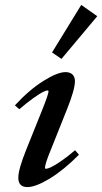

<svg xmlns="http://www.w3.org/2000/svg" viewBox="-20 -742 412 773"><path d="M227.5 -504.9 189.5 -530.8 307.1 -722.2 371.6 -676.8ZM90.3 11.2Q53.7 11.2 53.7 -26.4Q53.7 -60.1 85.9 -140.1L148.9 -296.9Q175.3 -362.8 175.3 -374Q175.3 -377.9 170.9 -377.9Q165.5 -377.9 152.3 -371.3Q139.2 -364.7 113.8 -346.7Q88.4 -328.6 57.6 -302.2L40 -317.9Q97.7 -380.4 154.5 -416Q211.4 -451.7 243.7 -451.7Q261.7 -451.7 271.7 -442.1Q281.7 -432.6 281.7 -415Q281.7 -381.8 249.5 -301.3L185.1 -140.1Q161.1 -82 161.1 -66.4Q161.1 -62.5 164.6 -62.5Q170.9 -62.5 183.8 -68.1Q196.8 -73.7 223.6 -91.8Q250.5 -109.9 282.2 -137.2L297.9 -119.1Q236.3 -57.1 179.9 -22.9Q123.5 11.2 90.3 11.2Z"/></svg>

Font: Elstob 10pt SemiBold
Style: Italic
Weight: 600
Italic angle: -20°
Designer: Peter S. Baker
Version: Version 1.015